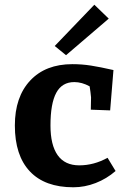

<svg xmlns="http://www.w3.org/2000/svg" viewBox="-20 -780 551 814"><path d="M43 -248Q43 -369 108 -438.5Q173 -508 287 -508Q327 -508 365.5 -502Q404 -496 461 -483L447 -312L365 -315L366 -367Q364 -390 360 -414Q327 -432 295 -432Q243 -432 218.5 -386.5Q194 -341 194 -248Q194 -165 224.5 -122Q255 -79 316 -79Q378 -79 436 -111L470 -55Q432 -22 385.5 -4Q339 14 291 14Q170 14 106.5 -53.5Q43 -121 43 -248ZM212 -585 380 -760 441 -701 260 -546Z"/></svg>

Font: Andada Pro ExtraBold
Style: Regular
Weight: 800
Designer: Carolina Giovagnoli
Foundry: Huerta Tipografica
Version: Version 3.005; ttfautohint (v1.8.4)